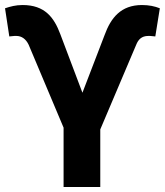

<svg xmlns="http://www.w3.org/2000/svg" viewBox="-32 -744 656 764"><path d="M-12 -711 5 -599C11 -599 19 -601 26 -601H33C54 -601 71 -589 82 -566L221 -236V0H367V-229L510 -566C518 -586 531 -601 558 -601H565C572 -601 580 -599 586 -599L604 -711C584 -719 561 -724 533 -724C449 -724 409 -673 384 -604L296 -375L208 -608C183 -675 146 -724 58 -724C30 -724 9 -718 -12 -711Z"/></svg>

Font: Asimov
Style: Regular
Weight: 500
Designer: Google
Version: Version 2.000980; 2014